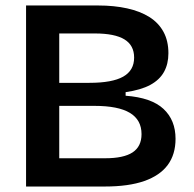

<svg xmlns="http://www.w3.org/2000/svg" viewBox="-20 -680 709 700"><path d="M75 0V-660H338Q396 -660 443.5 -649.5Q491 -639 524.5 -618Q558 -597 576 -564Q594 -531 594 -486Q594 -447 578 -418Q562 -389 528 -370.5Q494 -352 438 -344V-331Q532 -324 576 -283Q620 -242 620 -174Q620 -117 591.5 -78.5Q563 -40 506 -20Q449 0 362 0ZM196 -103H363Q431 -103 463.5 -124.5Q496 -146 496 -191Q496 -243 453.5 -268.5Q411 -294 325 -294H196ZM196 -378H306Q389 -378 429 -400.5Q469 -423 469 -470Q469 -515 433.5 -536.5Q398 -558 326 -558H196Z"/></svg>

Font: Bricolage Grotesque 20pt SemiBold
Style: Regular
Weight: 600
Version: Version 1.001;gftools[0.9.33.dev8+g029e19f]